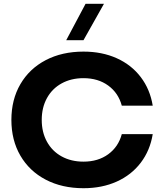

<svg xmlns="http://www.w3.org/2000/svg" viewBox="-20 -982 865 1012"><path d="M40 -350Q40 -457 87.5 -538.5Q135 -620 221 -665Q307 -710 420 -710Q518 -710 595.5 -675Q673 -640 722 -575.5Q771 -511 785 -425H622Q604 -492 550.5 -531Q497 -570 420 -570Q355 -570 305 -542.5Q255 -515 227.5 -465Q200 -415 200 -350Q200 -285 227.5 -235Q255 -185 305 -157.5Q355 -130 420 -130Q497 -130 550.5 -169Q604 -208 622 -275H785Q771 -189 722 -124.5Q673 -60 595.5 -25Q518 10 420 10Q307 10 221 -35Q135 -80 87.5 -161.5Q40 -243 40 -350ZM431 -962H528L420 -770H329Z"/></svg>

Font: Goli Bold
Style: Regular
Weight: 700
Designer: jaikishan Patel
Foundry: MagicType
Version: Version 1.000